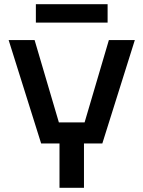

<svg xmlns="http://www.w3.org/2000/svg" viewBox="-20 -890 680 910"><path d="M262 0V-210H175L21 -700H144L259 -310H381L496 -700H619L465 -210H378V0ZM150 -783V-870H490V-783Z"/></svg>

Font: Tektur Medium
Style: Regular
Weight: 500
Designer: Adam Jagosz
Foundry: Adam Jagosz
Version: Version 1.005;gftools[0.9.30]